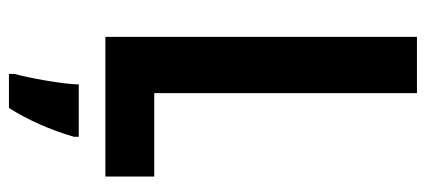

<svg xmlns="http://www.w3.org/2000/svg" viewBox="-288 -466 975 440"><g transform="rotate(90 200.0 -246.5)"><path d="M385 0V-112H194V-714H65V0ZM174 61Q173 91 165 137Q157 183 150 208V221H228Q270 154 294 72V61Z"/></g></svg>

Font: Noto Sans UI Condensed
Style: Bold
Weight: 700
Width: 3
Designer: Monotype Design Team
Foundry: Monotype Imaging Inc.
Version: 1.001